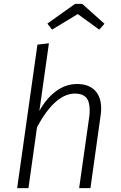

<svg xmlns="http://www.w3.org/2000/svg" viewBox="-20 -965 622 985"><path d="M499 -408Q499 -391 496 -371L444 0H386L438 -367Q440 -379 440 -401Q440 -445 421.5 -465Q403 -485 365 -485Q263 -485 170 -313L126 0H68L172 -736L231 -743L182 -396Q219 -462 268.5 -498Q318 -534 375 -534Q435 -534 467 -501Q499 -468 499 -408ZM223 -844 365 -945H402L516 -843L489 -813L379 -893L247 -813Z"/></svg>

Font: Fira Sans Light
Style: Italic
Weight: 300
Italic angle: -8°
Designer: bBox Type GmbH & Carrois Corporate GbR & Edenspiekermann AG
Foundry: bBox Type GmbH & Carrois Corporate GbR & Edenspiekermann AG
Version: Version 4.301